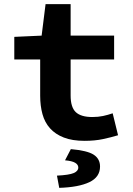

<svg xmlns="http://www.w3.org/2000/svg" viewBox="-20 -668 640 927"><path d="M388 12Q329 12 288 -4Q247 -20 221.5 -48.5Q196 -77 185 -117Q174 -157 174 -206V-381H49V-490L181 -496L200 -648H321V-496H531V-381H321V-207Q321 -150 346 -126.5Q371 -103 426 -103Q454 -103 477.5 -108Q501 -113 524 -121L550 -15Q517 -5 477.5 3.5Q438 12 388 12ZM266 239 255 180Q314 177 336 167.5Q358 158 358 141Q358 127 343 118Q328 109 294 106L322 52Q402 59 432.5 79Q463 99 463 136Q463 187 411.5 211.5Q360 236 266 239Z"/></svg>

Font: Source Code Pro
Style: Bold
Weight: 700
Monospace: yes
Designer: Paul D. Hunt, Teo Tuominen
Foundry: Adobe Systems Incorporated
Version: Version 2.030;PS 1.000;hotconv 16.6.51;makeotf.lib2.5.65220